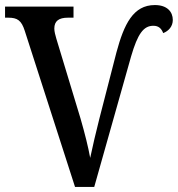

<svg xmlns="http://www.w3.org/2000/svg" viewBox="-20 -740 704 760"><path d="M78 -618 277 0H353L499 -517C525 -606 548 -638 587 -638C608 -638 619 -627 626 -609C647 -617 664 -635 664 -661C664 -693 642 -720 593 -720C507 -720 471 -644 441 -533L373 -269C359 -213 347 -163 337 -115C329 -159 316 -211 299 -270L203 -587C199 -601 195 -615 195 -627C195 -657 213 -670 249 -670H271V-714H0V-670H13C49 -670 65 -659 78 -618Z"/></svg>

Font: Noto Serif SemiCondensed Medium
Style: Regular
Weight: 500
Width: 4
Designer: Monotype Design Team
Foundry: Monotype Imaging Inc.
Version: Version 2.014